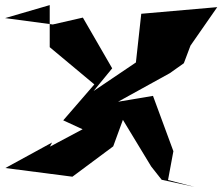

<svg xmlns="http://www.w3.org/2000/svg" viewBox="-92 -725 872 753"><path d="M348 -457 233 -656 115 -629 -72 -654 103 -705V-540L278 -394L156 -253L232 -218L104 -150L112 -166L-71 -66L192 -32L352 -151L390 -255L501 -72L542 -20L671 8L567 -19L588 -132L508 -349L371 -326L574 -438L629 -477L655 -546L760 -697L462 -671L441 -480L275 -368Z"/></svg>

Font: Asimov Silicon
Style: Regular
Weight: 400
Designer: Google
Version: Version 2.000980; 2014